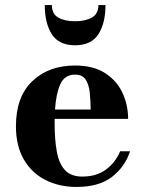

<svg xmlns="http://www.w3.org/2000/svg" viewBox="-20 -729 574 759"><path d="M185 -709Q185 -674 210.5 -659.5Q236 -645 276.5 -645Q317 -645 343 -659.5Q369 -674 369 -709H397Q397 -637 368.8 -593.5Q340.5 -550 276.5 -550Q213 -550 185 -593.5Q157 -637 157 -709ZM494 -131Q474.5 -70 423 -30Q371.5 10 282.5 10Q213.5 10 159.2 -17.8Q105 -45.5 74 -99Q43 -152.5 43 -230Q43 -346.5 107.8 -408.2Q172.5 -470 276.5 -470Q349 -470 395.5 -440Q442 -410 464.2 -361.8Q486.5 -313.5 486.5 -259H196Q196 -250 196 -240Q196 -175.5 204.8 -128.5Q213.5 -81.5 237.2 -56.2Q261 -31 305.5 -31Q361 -31 398.5 -58.5Q436 -86 455 -131ZM276.5 -434Q235.5 -434 218.5 -396.2Q201.5 -358.5 197.5 -296H338.5Q338 -331.5 334.8 -363Q331.5 -394.5 318.8 -414.2Q306 -434 276.5 -434Z"/></svg>

Font: Bodoni* 06pt
Style: Bold
Weight: 700
Version: Version 2.3